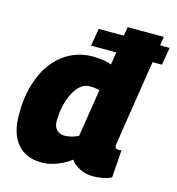

<svg xmlns="http://www.w3.org/2000/svg" viewBox="-111 -835 867 941"><g transform="rotate(15 323.0 -365.0)"><path d="M271 -606 286 -695H646L631 -606ZM447 10Q422 10 400.5 3.5Q379 -3 361 -15Q343 -27 332 -44Q313 -29 289 -17Q265 -5 238.5 2.5Q212 10 183 10Q134 10 96.5 -11.5Q59 -33 38 -77.5Q17 -122 17 -189Q17 -279 39 -348Q61 -417 99 -463.5Q137 -510 187 -533.5Q237 -557 294 -557Q321 -557 345.5 -553.5Q370 -550 389 -542L421 -740H604Q603 -730 598.5 -700.5Q594 -671 587 -629.5Q580 -588 572.5 -538.5Q565 -489 557 -438Q549 -387 541.5 -339.5Q534 -292 528 -253.5Q522 -215 518.5 -191Q515 -167 515 -164Q515 -156 519 -152Q523 -148 532 -148Q535 -148 540 -148Q545 -148 548 -149L538 -9Q521 0 495.5 5Q470 10 447 10ZM259 -146Q276 -146 295 -151Q314 -156 329 -164L367 -405Q356 -409 343 -410.5Q330 -412 316 -412Q291 -412 270.5 -394.5Q250 -377 235 -347.5Q220 -318 212 -281Q204 -244 204 -206Q204 -187 211 -173.5Q218 -160 230.5 -153Q243 -146 259 -146Z"/></g></svg>

Font: Georama ExtraBold
Style: Italic
Weight: 800
Italic angle: -9°
Version: Version 1.001